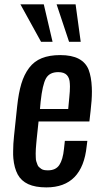

<svg xmlns="http://www.w3.org/2000/svg" viewBox="-20 -834 458 863"><path d="M164.6 -646 71.8 -814.5H176.8L216.3 -646ZM290.5 -646 234.4 -814.5H319.8L342.8 -646ZM188.5 8.3Q138.7 8.3 106.9 -6.3Q75.2 -21 59.6 -49.8Q43.9 -79.1 40 -122.1Q38.6 -137.7 39.1 -155.3Q39.1 -186 43 -222.2L57.1 -356Q63.5 -416 75.9 -457.5Q88.4 -499 110.8 -528.8Q133.3 -558.6 167.7 -572.5Q202.1 -586.4 250.5 -586.4Q302.7 -586.4 334.2 -569.6Q365.7 -552.7 378.4 -520.5Q390.6 -488.3 392.6 -441.4Q393.1 -432.6 393.1 -423.3Q393.1 -383.8 387.2 -335.4L381.8 -288.1H153.3L145 -210Q143.6 -193.4 142.8 -186Q142.1 -178.7 141.1 -164.6Q140.1 -150.4 140.4 -143.8Q140.6 -137.2 140.9 -125.7Q141.1 -114.3 143.1 -108.9Q145 -103.5 147.7 -95.5Q150.4 -87.4 154.8 -83.5Q159.2 -79.6 164.8 -75.4Q170.4 -71.3 178.2 -69.8Q186 -68.4 195.8 -68.4Q230.5 -68.4 246.6 -92.3Q262.7 -116.2 267.6 -165L271.5 -200.7H372.6L369.6 -177.2Q350.6 8.3 188.5 8.3ZM159.7 -344.2H286.6L291.5 -396.5Q294.4 -423.8 294.4 -445.3Q293.9 -452.1 293.9 -458Q293 -483.4 280.5 -496.6Q268.1 -509.8 241.7 -509.8Q202.6 -509.8 186.8 -481.9Q170.9 -454.1 162.6 -376.5Z"/></svg>

Font: Oswald
Style: Regular
Weight: 400
Designer: Vernon Adams
Foundry: Vernon Adams
Version: 3.0; ttfautohint (v0.94.23-7a4d-dirty) -l 8 -r 50 -G 200 -x 